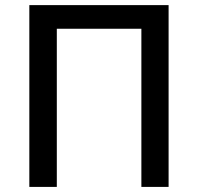

<svg xmlns="http://www.w3.org/2000/svg" viewBox="-20 -734 778 754"><path d="M203.1 0V-621.1H535.2V0H642.1V-713.9H95.2V0Z"/></svg>

Font: Noto Reveo Sans
Style: Regular
Weight: 500
Designer: Monotype Design Team
Foundry: Monotype Imaging Inc.
Version: Version 2.007